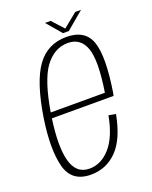

<svg xmlns="http://www.w3.org/2000/svg" viewBox="-132 -763 665 841"><g transform="rotate(-20 200.5 -343.0)"><path d="M145.5 4Q56.5 4 35 -77.2Q13.5 -158.5 34.5 -299Q59.5 -459.5 110 -529.8Q160.5 -600 248.5 -600Q336 -600 360 -531Q384 -462 358.5 -301Q357 -292 355.5 -286.5H68Q50 -161.5 67.5 -94Q86 -23 148.5 -23Q203 -23 245.2 -70.8Q287.5 -118.5 305.5 -214.5L338.5 -208.5Q317.5 -98 267.5 -47Q217.5 4 145.5 4ZM72 -312.5H324.5Q347 -455 326.5 -513.5Q306 -573 245.5 -573Q183 -573 138.5 -513.5Q96 -456 72 -312.5ZM241.5 -620.5 182.5 -689.5H209L257.5 -636L323.5 -689.5H350.5L268.5 -620.5Z"/></g></svg>

Font: Anybody ExtraLight
Style: Italic
Weight: 200
Italic angle: -10°
Designer: Tyler Finck
Foundry: Etcetera Type Company
Version: Version 1.010; ttfautohint (v1.8.3) -l 8 -r 50 -G 200 -x 14 